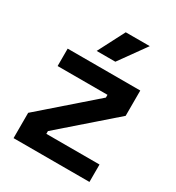

<svg xmlns="http://www.w3.org/2000/svg" viewBox="-169 -802 832 907"><g transform="rotate(30 247.5 -349.0)"><path d="M42 0V-138L324 -384V-399H52V-494H448V-356L166 -110V-95H456V0ZM176 -553 251 -698H382L278 -553Z"/></g></svg>

Font: Space Grotesk Frontify SemiBold
Style: Regular
Weight: 600
Designer: Florian Karsten
Version: Version 2.000